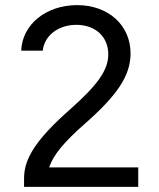

<svg xmlns="http://www.w3.org/2000/svg" viewBox="-20 -730 620 750"><path d="M74 0H520V-76H172C188 -125 231 -176 313 -248C438 -358 490 -435 490 -521C490 -632 403 -710 281 -710C159 -710 66 -633 63 -532H147C153 -591 208 -633 278 -633C352 -633 403 -587 403 -518C403 -456 361 -398 254 -303C124 -188 74 -113 74 -34Z"/></svg>

Font: CommitMono-dimboump
Style: Regular
Weight: 400
Monospace: yes
Designer: Eigil Nikolajsen
Foundry: Eigil Nikolajsen
Version: Version 1.143